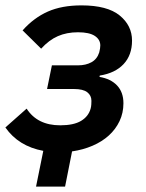

<svg xmlns="http://www.w3.org/2000/svg" viewBox="-27 -554 544 714"><path d="M134 7Q42 -10 -7 -80L72 -150Q112 -88 197 -88Q247 -88 274.5 -104.5Q302 -121 310 -150Q312 -157 312.5 -165Q313 -173 313 -179Q313 -199 297.5 -211Q282 -223 248 -223H148L166 -311H263Q292 -311 313 -322.5Q334 -334 342 -359Q344 -367 345 -373.5Q346 -380 346 -385Q346 -407 325.5 -420.5Q305 -434 263 -434Q221 -434 188 -419.5Q155 -405 126 -373L57 -441Q99 -488 151 -511Q203 -534 276 -534Q372 -534 418 -496.5Q464 -459 464 -403Q464 -349 432.5 -315.5Q401 -282 344 -273L343 -268Q385 -261 408.5 -236Q432 -211 432 -170Q432 -134 417.5 -103.5Q403 -73 377.5 -50Q352 -27 317 -12Q282 3 241 9L215 140H107Z"/></svg>

Font: IBM Plex Sans SmBld
Style: Italic
Weight: 600
Italic angle: -11°
Designer: Mike Abbink, Paul van der Laan, Pieter van Rosmalen
Foundry: Bold Monday
Version: Version 3.005